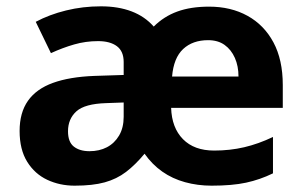

<svg xmlns="http://www.w3.org/2000/svg" viewBox="-20 -577 957 607"><path d="M641 -556Q710 -556 762.5 -527Q815 -498 844.5 -443Q874 -388 874 -308V-236H521Q523 -173 558.5 -137Q594 -101 657 -101Q707 -101 752 -111.5Q797 -122 843 -144V-29Q802 -9 758 0.5Q714 10 649 10Q605 10 565 -1Q525 -12 493 -34.5Q461 -57 437 -91Q408 -56 378.5 -33.5Q349 -11 311 -0.5Q273 10 216 10Q169 10 129.5 -8.5Q90 -27 66 -65.5Q42 -104 42 -163Q42 -221 68.5 -258.5Q95 -296 147.5 -315Q200 -334 278 -337L371 -340V-381Q371 -415 349.5 -431Q328 -447 290 -447Q251 -447 214.5 -436.5Q178 -426 141 -409L93 -508Q136 -531 189 -544Q242 -557 299 -557Q354 -557 396 -541Q438 -525 466 -493Q498 -525 540.5 -540.5Q583 -556 641 -556ZM316 -251Q248 -249 221.5 -225Q195 -201 195 -162Q195 -128 213.5 -113.5Q232 -99 263 -99Q294 -99 318 -111.5Q342 -124 356.5 -148.5Q371 -173 371 -208V-253ZM638 -450Q589 -450 559 -422Q529 -394 524 -335H734Q734 -368 722.5 -394Q711 -420 690 -435Q669 -450 638 -450Z"/></svg>

Font: Noto Sans Myanmar
Style: Regular
Weight: 400
Designer: Monotype Design Team
Foundry: Monotype Imaging Inc.
Version: Version 2.107